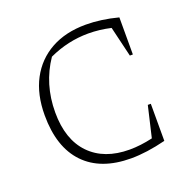

<svg xmlns="http://www.w3.org/2000/svg" viewBox="-119 -774 901 900"><g transform="rotate(-20 331.5 -324.0)"><path d="M387 7Q236 7 155 -77.5Q74 -162 74 -321Q74 -425 113.5 -499.5Q153 -574 226 -614.5Q299 -655 400 -655Q437 -655 477.5 -649.5Q518 -644 560 -633V-448H545L509 -599Q452 -612 397 -612Q295 -612 200 -568Q125 -458 125 -317Q125 -181 196.5 -107.5Q268 -34 394 -34Q448 -34 509 -48L545 -202H560V-17Q464 7 387 7Z"/></g></svg>

Font: Piazzolla ExtraLight
Style: Regular
Weight: 200
Designer: Juan Pablo del Peral
Foundry: Huerta Tipografica
Version: Version 1.330